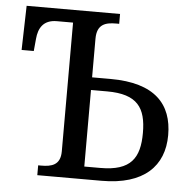

<svg xmlns="http://www.w3.org/2000/svg" viewBox="-51 -766 821 817"><g transform="rotate(5 359.0 -357.0)"><path d="M138 0H413C593 0 678 -86 678 -218C678 -350 603 -435 413 -435H334V-600C334 -663 372 -672 416 -672H429V-714H30L25 -525H77L82 -578C86 -622 105 -660 164 -660H233V-110C233 -51 195 -42 151 -42H138ZM334 -54V-381H403C533 -381 570 -325 570 -218C570 -111 533 -54 403 -54Z"/></g></svg>

Font: Noto Serif
Style: Regular
Weight: 400
Designer: Monotype Design Team
Foundry: Monotype Imaging Inc.
Version: Version 2.015